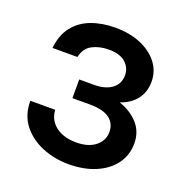

<svg xmlns="http://www.w3.org/2000/svg" viewBox="-122 -774 867 899"><g transform="rotate(20 311.0 -324.0)"><path d="M313 14Q244.5 14 183.2 -10.8Q122 -35.5 83.5 -84Q45 -132.5 45 -204H169Q172 -153 211.2 -123.5Q250.5 -94 313 -94Q373.5 -94 408.2 -122Q443 -150 443 -193Q443 -235 411.2 -259Q379.5 -283 312 -283H226V-376H299Q356 -376 388.5 -400.5Q421 -425 421 -467Q421 -504.5 393 -529.8Q365 -555 309 -555Q263 -555 227.5 -536.5Q192 -518 182 -472H58Q65 -538.5 98.2 -580.5Q131.5 -622.5 184.5 -642.2Q237.5 -662 304 -662Q374.5 -662 429.5 -639Q484.5 -616 516.2 -575.2Q548 -534.5 548 -481Q548 -431.5 520.8 -394.8Q493.5 -358 441 -340Q499.5 -320 535.2 -280.2Q571 -240.5 571 -182Q571 -124.5 538.8 -80.2Q506.5 -36 448.5 -11Q390.5 14 313 14Z"/></g></svg>

Font: Karla
Style: Bold
Weight: 700
Designer: Jonathan Pinhorn
Version: Version 2.004; ttfautohint (v1.8.4.7-5d5b);gftools[0.9.33]